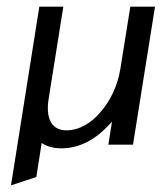

<svg xmlns="http://www.w3.org/2000/svg" viewBox="-20 -434 485 576"><path d="M13 122 89 97 105 -5C120 5 140 11 164 11C230 11 279 -27 316 -69L305 0H379L445 -414H371L341 -227C332 -171 307 -126 279 -95C255 -67 220 -43 179 -43C132 -43 117 -83 126 -138L170 -414H98Z"/></svg>

Font: Charger Sport
Style: DfNrwObl
Weight: 400
Designer: Jasper
Foundry: Cannot Into Space Fonts
Version: Version 1.1